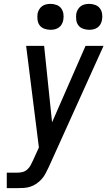

<svg xmlns="http://www.w3.org/2000/svg" viewBox="-20 -972 555 992"><path d="M15 0V-80H70Q83 -80 96 -83Q109 -86 120 -95.5Q131 -105 137.5 -117Q144 -129 150 -142L181 -210L115 -735H208L249 -340L422 -735H515L232 -109Q224 -93 216 -77Q208 -61 196 -47.5Q184 -34 169 -23.5Q154 -13 137 -7.5Q120 -2 103.5 -1Q87 0 70 0ZM441 -818Q425 -818 409.5 -823.5Q394 -829 385 -841Q376 -853 374 -869Q372 -885 374 -901Q376 -912 382 -922.5Q388 -933 397.5 -940Q407 -947 418.5 -949.5Q430 -952 441 -952Q457 -952 472 -946.5Q487 -941 496 -929Q505 -917 507.5 -901Q510 -885 507 -869Q505 -858 499.5 -847.5Q494 -837 484 -830Q474 -823 463 -820.5Q452 -818 441 -818ZM241 -818Q225 -818 209.5 -823.5Q194 -829 185 -841Q176 -853 174 -869Q172 -885 174 -901Q176 -912 182 -922.5Q188 -933 197.5 -940Q207 -947 218.5 -949.5Q230 -952 241 -952Q257 -952 272 -946.5Q287 -941 296 -929Q305 -917 307.5 -901Q310 -885 307 -869Q305 -858 299.5 -847.5Q294 -837 284 -830Q274 -823 263 -820.5Q252 -818 241 -818Z"/></svg>

Font: Iosevka SS18 Medium
Style: Italic
Weight: 500
Italic angle: -9°
Monospace: yes
Designer: Belleve Invis
Foundry: Belleve Invis
Version: Version 25.1.1; ttfautohint (v1.8.4)